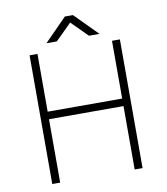

<svg xmlns="http://www.w3.org/2000/svg" viewBox="-92 -929 872 1005"><g transform="rotate(-10 344.0 -427.0)"><path d="M104 -685H146V-378H542V-685H584V-1H542V-338H146V-1H104ZM321 -853H364L484 -732H428L343 -817L257 -732H202Z"/></g></svg>

Font: Bellota Text Light
Style: Regular
Weight: 300
Designer: Kemie Guaida
Foundry: Kemie Guaida
Version: Version 4.001